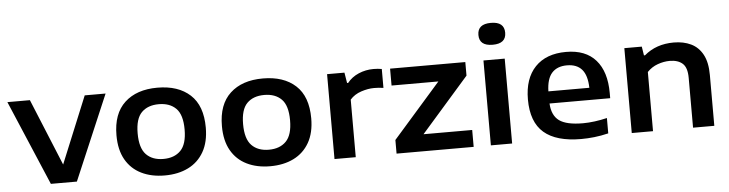

<svg xmlns="http://www.w3.org/2000/svg" viewBox="-47 -999 4663 1228"><g transform="rotate(-5 2284.0 -385.0)"><path d="M237 0 5.5 -545H150L326 -116.5L502 -545H636L404 0Z M968.5 10Q882.5 10 818 -21.8Q753.5 -53.5 717.8 -116.2Q682 -179 682 -272.5Q682 -411.5 758.8 -482.5Q835.5 -553.5 968.5 -553.5Q1102.5 -553.5 1179 -483.2Q1255.5 -413 1255.5 -272.5Q1255.5 -180 1219.5 -117Q1183.5 -54 1119 -22Q1054.5 10 968.5 10ZM968.5 -96Q1039 -96 1079.2 -137Q1119.5 -178 1119.5 -272Q1119.5 -367 1079.2 -407.2Q1039 -447.5 968.5 -447.5Q898 -447.5 858 -407.2Q818 -367 818 -273Q818 -178.5 858 -137.2Q898 -96 968.5 -96Z M1645.5 10Q1559.5 10 1495 -21.8Q1430.5 -53.5 1394.8 -116.2Q1359 -179 1359 -272.5Q1359 -411.5 1435.8 -482.5Q1512.5 -553.5 1645.5 -553.5Q1779.5 -553.5 1856 -483.2Q1932.5 -413 1932.5 -272.5Q1932.5 -180 1896.5 -117Q1860.5 -54 1796 -22Q1731.5 10 1645.5 10ZM1645.5 -96Q1716 -96 1756.2 -137Q1796.5 -178 1796.5 -272Q1796.5 -367 1756.2 -407.2Q1716 -447.5 1645.5 -447.5Q1575 -447.5 1535 -407.2Q1495 -367 1495 -273Q1495 -178.5 1535 -137.2Q1575 -96 1645.5 -96Z M2058 0V-545H2169.5L2180.5 -477.5H2187.5Q2216 -513.5 2261 -532.8Q2306 -552 2356 -552Q2384 -552 2409.5 -547.5V-426Q2395.5 -428.5 2379.8 -429.5Q2364 -430.5 2349 -430.5Q2310.5 -430.5 2266.5 -416Q2222.5 -401.5 2194.5 -369.5V0Z M2456.5 0V-87.5L2763 -436.5H2462.5V-545H2945.5V-458L2639 -108.5H2951.5V0Z M3062 0V-545H3198.5V0ZM3130 -640Q3044 -640 3044 -710Q3044 -780.5 3130 -780.5Q3216 -780.5 3216 -710Q3216 -640 3130 -640Z M3641.5 10Q3482 10 3402.8 -58.2Q3323.5 -126.5 3323.5 -271.5Q3323.5 -406 3394 -479.8Q3464.5 -553.5 3593 -553.5Q3718 -553.5 3783.2 -479Q3848.5 -404.5 3848.5 -267.5V-234H3459Q3463 -157 3509.5 -123.2Q3556 -89.5 3661.5 -89.5Q3697 -89.5 3737 -94.8Q3777 -100 3816.5 -109.5V-11Q3769 0.5 3725.8 5.2Q3682.5 10 3641.5 10ZM3591 -467.5Q3528 -467.5 3494.2 -430Q3460.5 -392.5 3458.5 -312H3721.5Q3719.5 -392 3686.8 -429.8Q3654 -467.5 3591 -467.5Z M3966.5 0V-545H4078.5L4087.5 -488H4094.5Q4171 -553.5 4284 -553.5Q4347 -553.5 4394.8 -530.5Q4442.5 -507.5 4469.5 -457.5Q4496.5 -407.5 4496.5 -326V0H4360V-320Q4360 -386 4330.5 -412.2Q4301 -438.5 4248 -438.5Q4210.5 -438.5 4171.2 -424.5Q4132 -410.5 4103 -380V0Z"/></g></svg>

Font: Encode Sans Expanded SemiBold
Style: Regular
Weight: 600
Width: 7
Designer: Multiple Designers
Foundry: Impallari Type
Version: Version 3.000; ttfautohint (v1.8.3) -l 8 -r 50 -G 200 -x 14 